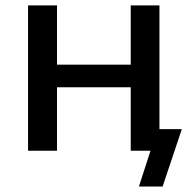

<svg xmlns="http://www.w3.org/2000/svg" viewBox="-20 -559 721 712"><path d="M84 0V-539.1H191.4V-319.3H464.8V-539.1H571.3V-80.1H654.3L583 132.8H495.1L538.1 0H464.8V-235.4H191.4V0Z"/></svg>

Font: Min Sans Medium
Style: Regular
Weight: 500
Designer: Jinseong-Kim, NotoSansCJK, Nunito
Foundry: Jinseong-Kim
Version: Version 1.400;Glyphs 3.1.2 (3151)